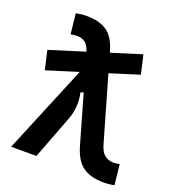

<svg xmlns="http://www.w3.org/2000/svg" viewBox="-137 -845 859 958"><g transform="rotate(20 293.0 -366.0)"><path d="M55.2 -416 32.2 -516.1 218.8 -574.2Q208 -607.9 190.4 -620.1Q172.9 -632.3 147.9 -632.3Q133.8 -632.3 114.7 -628.4L103 -736.3Q130.4 -742.2 160.2 -742.2Q226.1 -742.2 266.8 -715.1Q307.6 -688 328.6 -615.2L330.6 -609.4L490.2 -659.2L513.2 -559.1L358.4 -510.7L457 -168.5Q467.3 -131.8 486.6 -116Q505.9 -100.1 533.7 -100.1Q548.3 -100.1 566.4 -104L578.1 3.9Q551.3 9.8 521.5 9.8Q454.1 9.8 412.4 -18.6Q370.6 -46.9 348.6 -122.6L275.4 -378.4L259.8 -373.5Q268.6 -335.4 265.6 -299.6Q262.7 -263.7 250.5 -231.9L162.1 0H27.8L221.7 -467.8Z"/></g></svg>

Font: Cascadia Mono NF SemiBold
Style: Regular
Weight: 600
Monospace: yes
Designer: Aaron Bell
Foundry: Saja Typeworks
Version: Version 2404.023; ttfautohint (v1.8.4)